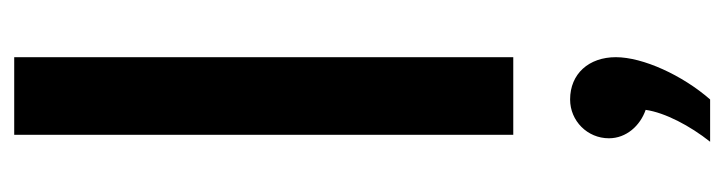

<svg xmlns="http://www.w3.org/2000/svg" viewBox="-404 -356 1044 277"><g transform="rotate(-90 118.5 -218.0)"><path d="M62 0H174V-720H62ZM52 284H113C148 244 174 187 174 148C174 109 150 82 113 82C82 82 57 107 57 138C57 163 75 183 98 191C94 219 75 255 52 284Z"/></g></svg>

Font: LaHaus Display SemiBold
Style: Regular
Weight: 600
Designer: We are Make, BastardaType, Dalton Maag Ltd
Foundry: BastardaType, Dalton Maag Ltd
Version: Version 3.100;Glyphs 3.3 (3331)